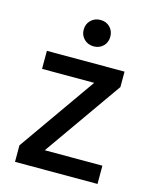

<svg xmlns="http://www.w3.org/2000/svg" viewBox="-107 -771 675 843"><g transform="rotate(15 230.5 -349.5)"><path d="M288 -682Q305 -665 305 -639Q305 -613 288 -596Q271 -579 245 -579Q219 -579 201.5 -596Q184 -613 184 -639Q184 -665 201.5 -682Q219 -699 245 -699Q271 -699 288 -682ZM418 0H43V-75L289 -425H52V-507H405V-437L156 -83H418Z"/></g></svg>

Font: Hind Guntur Medium
Style: Regular
Weight: 500
Designer: Manushi Parikh, Hitesh Malaviya
Foundry: Indian Type Foundry
Version: Version 1.000;PS 1.0;hotconv 1.0.86;makeotf.lib2.5.63406; tt